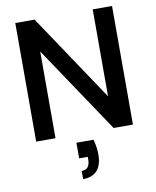

<svg xmlns="http://www.w3.org/2000/svg" viewBox="-101 -777 908 1116"><g transform="rotate(-10 352.5 -219.0)"><path d="M67 0V-700H181L524 -187V-700H638V0H524L181 -512V0ZM298 262V214Q347 214 347 154V139H296V47H397Q404 71 407 93.5Q410 116 410 135Q410 198 381.5 230Q353 262 298 262Z"/></g></svg>

Font: Rethink Sans SemiBold
Style: Regular
Weight: 600
Designer: The Rethink Sans project authors (Hans Thiessen). DM Sans designed by Colophon Foundry.
Foundry: Rethink Communications LLC
Version: Version 1.001